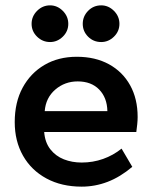

<svg xmlns="http://www.w3.org/2000/svg" viewBox="-20 -678 561 717"><path d="M474 -55Q429 -17 382 1Q335 19 285 19Q210 19 153.5 -11.5Q97 -42 66 -96.5Q35 -151 35 -222Q35 -296 64.5 -350.5Q94 -405 146 -435.5Q198 -466 267 -466Q336 -466 387 -438Q438 -410 466 -359.5Q494 -309 494 -241Q494 -229 492.5 -214Q491 -199 489 -185H145Q148 -146 168 -120.5Q188 -95 218.5 -83Q249 -71 285 -71Q327 -71 365 -84.5Q403 -98 434 -123ZM381 -263Q380 -313 350.5 -343.5Q321 -374 270 -374Q222 -374 186.5 -343.5Q151 -313 147 -263ZM358 -658Q385 -658 405.5 -637.5Q426 -617 426 -589Q426 -561 405.5 -541Q385 -521 358 -521Q329 -521 309 -541Q289 -561 289 -589Q289 -617 309 -637.5Q329 -658 358 -658ZM167 -658Q194 -658 214.5 -637.5Q235 -617 235 -589Q235 -561 214.5 -541Q194 -521 167 -521Q139 -521 118.5 -541Q98 -561 98 -589Q98 -617 118.5 -637.5Q139 -658 167 -658Z"/></svg>

Font: Podkova
Style: Bold
Weight: 700
Designer: Ilya Yudin
Foundry: Cyreal (www.cyreal.org)
Version: Version 2.102; ttfautohint (v1.8.1.43-b0c9)